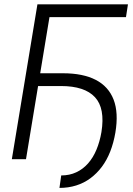

<svg xmlns="http://www.w3.org/2000/svg" viewBox="-20 -748 626 902"><path d="M581.1 -727.5 571.8 -667.5H212.4L102.1 0H35.6L155.8 -727.5ZM154.8 -343.8 164.6 -403.8H275.9Q369.6 -403.8 429.7 -372.8Q489.7 -341.8 513.7 -280Q537.6 -218.3 522 -125Q513.7 -76.7 497.8 -36.1Q481.9 4.4 458.3 35.9Q434.6 67.4 404.5 89.6Q374.5 111.8 337.9 123.3Q301.3 134.8 259.3 134.8L267.6 76.2Q306.6 76.2 338.1 61.5Q369.6 46.9 393.6 19.8Q417.5 -7.3 433.1 -44.7Q448.7 -82 456.5 -127.4Q474.6 -239.3 426 -291.5Q377.4 -343.8 266.6 -343.8Z"/></svg>

Font: Inter Tight Light
Style: Italic
Weight: 300
Italic angle: -9.39999°
Designer: Rasmus Andersson
Foundry: rsms
Version: Version 3.004